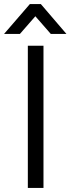

<svg xmlns="http://www.w3.org/2000/svg" viewBox="-53 -925 347 945"><path d="M94 -905H148L274 -758H197L121 -845L45 -758H-33ZM84 -700H161V0H84Z"/></svg>

Font: Haskoy
Style: Regular
Weight: 400
Designer: Ertekin Erdin
Foundry: Ertekin Erdin
Version: Version 1.500